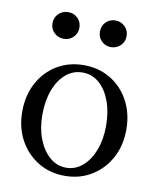

<svg xmlns="http://www.w3.org/2000/svg" viewBox="-74 -676 610 745"><g transform="rotate(10 231.0 -303.0)"><path d="M231 11Q172 11 125.5 -17.5Q79 -46 52.5 -95Q26 -144 26 -207Q26 -270 52.5 -319.5Q79 -369 125.5 -397Q172 -425 231 -425Q290 -425 336.5 -397Q383 -369 409.5 -319.5Q436 -270 436 -207Q436 -144 409.5 -95Q383 -46 336.5 -17.5Q290 11 231 11ZM231 -21Q267 -21 295.5 -45.5Q324 -70 340 -112Q356 -154 356 -208Q356 -263 340 -305.5Q324 -348 296 -372Q268 -396 231 -396Q194 -396 165.5 -372Q137 -348 121 -305.5Q105 -263 105 -208Q105 -154 121.5 -112Q138 -70 166.5 -45.5Q195 -21 231 -21ZM135 -512Q113 -512 97.5 -527Q82 -542 82 -564Q82 -587 97.5 -602Q113 -617 135 -617Q158 -617 173 -602Q188 -587 188 -564Q188 -542 172.5 -527Q157 -512 135 -512ZM321 -512Q299 -512 284 -527Q269 -542 269 -564Q269 -587 284 -602Q299 -617 321 -617Q343 -617 358.5 -602Q374 -587 374 -564Q374 -542 358.5 -527Q343 -512 321 -512Z"/></g></svg>

Font: Junicode VF
Style: Regular
Weight: 400
Designer: Peter S. Baker
Version: Version 2.213